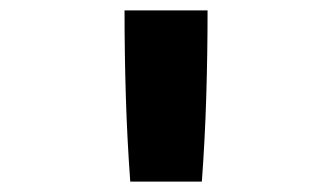

<svg xmlns="http://www.w3.org/2000/svg" viewBox="-20 -792 640 370"><path d="M231 -442Q225 -524 222.5 -606.5Q220 -689 220 -772H380Q380 -689 377.5 -606.5Q375 -524 369 -442Z"/></svg>

Font: Iosevka SS04 Heavy Extended
Style: Regular
Weight: 900
Width: 7
Monospace: yes
Designer: Belleve Invis
Foundry: Belleve Invis
Version: Version 19.0.0; ttfautohint (v1.8.4)